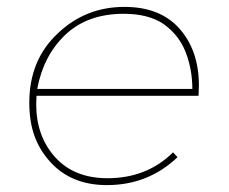

<svg xmlns="http://www.w3.org/2000/svg" viewBox="-20 -537 663 557"><path d="M290 0Q187 0 126 -67Q95.5 -100.5 80.2 -142.2Q65 -184 65 -239Q65 -363 147.5 -440Q228 -517 341 -517Q445 -517 501 -453.5Q557 -390 557 -289L556 -259H86L85 -235Q85 -142 140 -81Q195 -20 292 -20Q406 -20 482 -95L495 -81Q410 0 290 0ZM538 -279Q538 -335.5 518.8 -385.2Q499.5 -435 455 -467Q411 -497 339 -497Q234 -497 170 -436.5Q106 -376 88 -279Z"/></svg>

Font: Argentum Sans Thin
Style: Italic
Weight: 100
Italic angle: -11°
Designer: Julieta Ulanovsky (font), Cristiano Sobral (main changes and remaster)
Foundry: Julieta Ulanovsky (font), Cristiano Sobral (main changes and remaster)
Version: Version 2.007;June 15, 2022;FontCreator 14.0.0.2814 64-bit; 